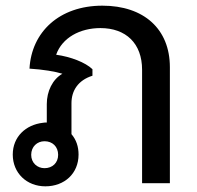

<svg xmlns="http://www.w3.org/2000/svg" viewBox="-20 -646 696 677"><path d="M140 11C207 11 257 -34 257 -101C257 -129 249 -153 232 -173V-282C232 -326 255 -363 306 -379V-402C281 -426 229 -446 178 -453C199 -513 262 -547 334 -547C424 -547 481 -493 481 -400V0H579V-409C579 -544 487 -626 341 -626C189 -626 91 -533 84 -404C132 -401 174 -394 200 -386C165 -366 145 -324 145 -279V-214C140 -214 136 -214 131 -213C71 -206 25 -164 25 -101C25 -36 74 11 140 11ZM90 -100C90 -129 111 -148 137 -148C165 -148 185 -129 185 -100C185 -72 165 -53 137 -53C111 -53 90 -72 90 -100Z"/></svg>

Font: TPK Tissa Web Medium
Style: Regular
Weight: 500
Designer: Jacques Le Bailly, Suppakit Chalermlarp | Katatrad Co.,Ltd.
Foundry: Jacques Le Bailly, Cadson Demak Co.,Ltd.
Version: Version 5.000;Glyphs 3.1.2 (3151)